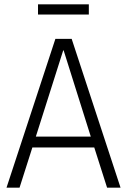

<svg xmlns="http://www.w3.org/2000/svg" viewBox="-20 -864 585 884"><path d="M414 -185H129L70 0H10L235 -685H310L535 0H473ZM145 -235H398L273 -632H271ZM389 -797H155V-844H389Z"/></svg>

Font: Jldddboxgfspflltxgxzjzlszac
Style: Regular
Weight: 300
Designer: Carrois Corporate & Edenspiekermann
Foundry: Carrois Corporate GbR & Edenspiekermann AG
Version: Version 2.001